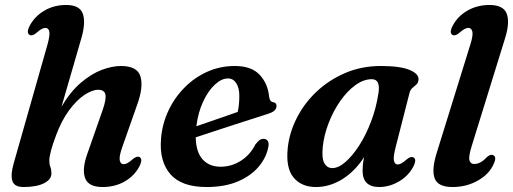

<svg xmlns="http://www.w3.org/2000/svg" viewBox="-20 -739 2060 771"><path d="M539.5 -70.5Q520 -33 481 -10.5Q442 12 392 12Q335.5 12 322 -23.2Q308.5 -58.5 330 -119.5L392 -296.5Q407.5 -341 403.2 -359.8Q399 -378.5 374 -378.5Q350 -378.5 318.5 -357.5Q287 -336.5 256.8 -295.2Q226.5 -254 204.5 -194Q178 -123 178 -94Q178 -79.5 182.2 -68.8Q186.5 -58 186.5 -43Q186.5 -18 156.5 -3Q126.5 12 74.5 12Q37 12 29.5 -13Q22 -38 35 -83L170.5 -559.5Q181 -597.5 178 -612.2Q175 -627 162.5 -627Q148.5 -627 127.5 -608Q110.5 -593 99.5 -598.5Q84 -606.5 99.5 -636Q119.5 -673.5 158 -696.2Q196.5 -719 246 -719Q300 -719 312.5 -684Q325 -649 307 -586.5L227 -310.5Q263 -371.5 305.2 -407.2Q347.5 -443 389 -458.5Q430.5 -474 465.5 -474Q531.5 -474 544 -432Q556.5 -390 531.5 -320.5L470.5 -147Q457.5 -109.5 461 -94.5Q464.5 -79.5 477 -79.5Q490.5 -79.5 512 -99Q529 -113.5 540 -108.5Q555 -100.5 539.5 -70.5Z M1056.5 -144Q1048 -104 1017.5 -68.2Q987 -32.5 934.8 -10.2Q882.5 12 809 12Q709 12 664.2 -39.5Q619.5 -91 626.5 -180Q631 -240.5 655.8 -293.5Q680.5 -346.5 720.8 -387.2Q761 -428 812.5 -451Q864 -474 923 -474Q989.5 -474 1022.5 -438.8Q1055.5 -403.5 1060.5 -352Q1063 -331 1075.5 -329Q1090.5 -327 1090.5 -313.5Q1090.5 -304 1082.8 -295.8Q1075 -287.5 1053.5 -281Q1031.5 -274 996 -262.5Q960.5 -251 919.2 -237.8Q878 -224.5 837.8 -211.2Q797.5 -198 766 -187.5Q767 -129 793.5 -99.2Q820 -69.5 866 -69.5Q909.5 -69.5 947 -93.2Q984.5 -117 1005.5 -159Q1016 -172 1023.2 -177Q1030.5 -182 1039 -181.5Q1049.5 -181.5 1055.5 -172.5Q1061.5 -163.5 1056.5 -144ZM895.5 -424Q869.5 -424 842.8 -399.2Q816 -374.5 795.8 -331.2Q775.5 -288 768.5 -232Q807.5 -245.5 854 -261.5Q900.5 -277.5 934.5 -289.5Q941 -316.5 941 -355Q941 -385.5 928.8 -404.8Q916.5 -424 895.5 -424Z M1568.5 -147Q1558.5 -108 1562 -93.2Q1565.5 -78.5 1577 -78.5Q1590.5 -78.5 1612 -98Q1629 -112.5 1640 -107Q1655 -99.5 1639.5 -69.5Q1620 -32.5 1581.8 -10.2Q1543.5 12 1502.5 12Q1436 12 1436 -54Q1436 -65.5 1437.2 -78.2Q1438.5 -91 1442 -108Q1405 -50.5 1354.2 -19.2Q1303.5 12 1249 12Q1190.5 12 1158.8 -26.2Q1127 -64.5 1135.5 -145Q1142 -206.5 1171.8 -265.2Q1201.5 -324 1251.2 -371Q1301 -418 1366.5 -446Q1432 -474 1509.5 -474Q1587.5 -474 1625.2 -458Q1663 -442 1660.5 -418.5Q1659 -405.5 1651.5 -399Q1644 -392.5 1636 -385.8Q1628 -379 1624.5 -366ZM1276 -148.5Q1271.5 -102 1282.8 -83Q1294 -64 1314.5 -64Q1339 -64 1367.2 -88.5Q1395.5 -113 1422.5 -155Q1449.5 -197 1470 -250.8Q1490.5 -304.5 1499.5 -363.5Q1509 -421 1473 -421Q1440 -421 1407 -397Q1374 -373 1346.2 -333.2Q1318.5 -293.5 1299.8 -245.2Q1281 -197 1276 -148.5Z M2008.5 -586.5 1874.5 -153.5Q1861 -110.5 1865 -95.5Q1869 -80.5 1884 -80.5Q1910 -80.5 1934.5 -107.5Q1949 -120.5 1959.5 -116.5Q1976.5 -109.5 1962 -79.5Q1945 -40.5 1899.5 -14.2Q1854 12 1797 12Q1738.5 12 1725.5 -22.8Q1712.5 -57.5 1733.5 -124.5L1868.5 -559.5Q1880.5 -597.5 1876.8 -612.2Q1873 -627 1860.5 -627Q1847 -627 1825.5 -608Q1808.5 -593 1797.5 -598.5Q1782.5 -606.5 1798 -636Q1817.5 -673.5 1856.8 -696.2Q1896 -719 1945.5 -719Q2001.5 -719 2014.8 -684Q2028 -649 2008.5 -586.5Z"/></svg>

Font: Fraunces 9pt S000 SemiBold
Style: Italic
Weight: 600
Italic angle: -16°
Version: Version 1.000; ttfautohint (v1.8.3)